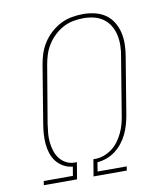

<svg xmlns="http://www.w3.org/2000/svg" viewBox="-83 -813 766 882"><g transform="rotate(-10 300.0 -371.5)"><path d="M50 0 53 -19H189L196 -61Q173 -63 153.5 -74Q134 -85 120.5 -102Q107 -119 100 -140.5Q93 -162 91 -184Q89 -206 90.5 -230Q92 -254 96 -277L140 -544Q144 -570 152.5 -596Q161 -622 176 -645.5Q191 -669 212.5 -688.5Q234 -708 258.5 -720.5Q283 -733 310 -738Q337 -743 364 -743Q392 -743 419 -736.5Q446 -730 467.5 -715Q489 -700 503 -677Q517 -654 523 -628Q529 -602 528.5 -573.5Q528 -545 523 -517L479 -250Q475 -228 469 -207Q463 -186 453 -165Q443 -144 428.5 -125.5Q414 -107 395.5 -93Q377 -79 355.5 -71Q334 -63 311 -61L304 -19H440L437 0H282L295 -78H304Q325 -78 345 -85.5Q365 -93 382.5 -106Q400 -119 413 -137Q426 -155 435 -174Q444 -193 449.5 -213Q455 -233 458 -253L502 -520Q507 -545 507.5 -570.5Q508 -596 503 -619.5Q498 -643 486 -663.5Q474 -684 455 -698Q436 -712 412 -718Q388 -724 363 -724Q339 -724 314.5 -719.5Q290 -715 267.5 -703Q245 -691 226 -673Q207 -655 193.5 -633.5Q180 -612 172.5 -588.5Q165 -565 161 -541L116 -274Q113 -253 111 -232Q109 -211 111 -190.5Q113 -170 119 -150.5Q125 -131 136 -115.5Q147 -100 164.5 -89.5Q182 -79 203 -78H218L205 0Z"/></g></svg>

Font: Iosevka Etoile Thin Oblique
Style: Regular
Weight: 100
Italic angle: -9°
Designer: Belleve Invis
Foundry: Belleve Invis
Version: Version 15.5.2; ttfautohint (v1.8.4)